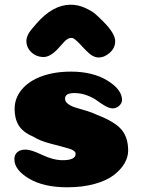

<svg xmlns="http://www.w3.org/2000/svg" viewBox="-20 -788 602 815"><path d="M281 -484Q374 -484 436 -446Q498 -408 498 -363Q498 -357 495 -351Q492 -345 487 -340Q482 -335 474.5 -331.5Q467 -328 459 -328Q444 -328 426 -338.5Q408 -349 392 -361Q376 -373 350 -383Q324 -393 295 -393Q256 -393 256 -369Q256 -356 270 -346Q284 -336 302 -331Q320 -326 347.5 -317.5Q375 -309 393 -300Q468 -271 496 -237.5Q524 -204 524 -149Q524 -122 509 -95.5Q494 -69 464 -45.5Q434 -22 382.5 -7.5Q331 7 265 7Q165 7 103 -30Q41 -67 41 -112Q41 -131 53.5 -142Q66 -153 89 -153Q112 -153 159 -130.5Q206 -108 246 -108Q301 -108 301 -135Q301 -149 272 -157.5Q243 -166 196 -178Q149 -190 121 -208Q77 -227 59.5 -255.5Q42 -284 42 -325Q42 -371 72 -407.5Q102 -444 156.5 -464Q211 -484 281 -484ZM418 -697Q469 -646 469 -613Q469 -585 446.5 -564.5Q424 -544 398 -544Q373 -544 344 -575Q338 -581 330.5 -589Q323 -597 319.5 -601Q316 -605 310.5 -610Q305 -615 302 -617.5Q299 -620 295 -623Q291 -626 287.5 -626.5Q284 -627 281 -627Q274 -627 267 -622.5Q260 -618 255 -613Q250 -608 239.5 -596Q229 -584 223 -578Q192 -546 165 -546Q145 -546 128.5 -555Q112 -564 102 -579.5Q92 -595 92 -613Q92 -620 93.5 -626Q95 -632 97.5 -638Q100 -644 103 -648.5Q106 -653 110.5 -659Q115 -665 118 -668.5Q121 -672 126.5 -678Q132 -684 134 -687Q204 -768 280 -768Q311 -768 340 -755Q369 -742 383 -730Q397 -718 418 -697Z"/></svg>

Font: Coiny 2.0
Style: Regular
Weight: 400
Version: Version 1.001 July 11, 2018